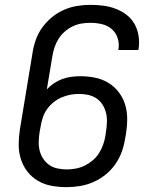

<svg xmlns="http://www.w3.org/2000/svg" viewBox="-20 -763 640 791"><path d="M254 8Q223 8 192.5 2.5Q162 -3 136.5 -18Q111 -33 93 -56Q75 -79 66 -107.5Q57 -136 57 -167Q57 -198 62 -230L114 -545Q118 -572 127.5 -599Q137 -626 154 -649.5Q171 -673 194 -692Q217 -711 243.5 -722.5Q270 -734 297.5 -738.5Q325 -743 352 -743Q380 -743 406.5 -739.5Q433 -736 457.5 -726.5Q482 -717 502 -701.5Q522 -686 534.5 -663.5Q547 -641 551 -614.5Q555 -588 551 -561Q550 -560 550 -559Q550 -558 550 -557H467Q467 -558 467.5 -558.5Q468 -559 468 -559Q472 -584 464.5 -606.5Q457 -629 440 -643.5Q423 -658 400 -663.5Q377 -669 352 -669Q334 -669 315.5 -666Q297 -663 279.5 -654.5Q262 -646 247 -633Q232 -620 221.5 -603.5Q211 -587 205 -569Q199 -551 196 -533L173 -395Q186 -409 202.5 -420Q219 -431 237 -437.5Q255 -444 273.5 -446.5Q292 -449 311 -449Q342 -449 371.5 -443Q401 -437 426 -422Q451 -407 469 -383.5Q487 -360 495.5 -332Q504 -304 504 -273Q504 -242 499 -211L495 -190Q491 -163 481 -136Q471 -109 454 -85Q437 -61 413.5 -42.5Q390 -24 363.5 -12.5Q337 -1 309 3.5Q281 8 254 8ZM255 -65Q273 -65 292 -68.5Q311 -72 328.5 -80.5Q346 -89 361.5 -102Q377 -115 387.5 -131.5Q398 -148 404.5 -166Q411 -184 414 -202L417 -223Q420 -243 420.5 -262Q421 -281 416.5 -299Q412 -317 402 -332.5Q392 -348 377 -358Q362 -368 343.5 -372Q325 -376 305 -376Q287 -376 269 -372.5Q251 -369 233.5 -361.5Q216 -354 200.5 -341.5Q185 -329 174 -313.5Q163 -298 157 -280.5Q151 -263 148 -245L143 -218Q140 -198 139.5 -179Q139 -160 143.5 -142Q148 -124 158.5 -108.5Q169 -93 183.5 -83Q198 -73 217 -69Q236 -65 255 -65Z"/></svg>

Font: Iosevka SS04 Extended Oblique
Style: Regular
Weight: 400
Width: 7
Italic angle: -9°
Monospace: yes
Designer: Belleve Invis
Foundry: Belleve Invis
Version: Version 19.0.0; ttfautohint (v1.8.4)